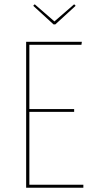

<svg xmlns="http://www.w3.org/2000/svg" viewBox="-20 -876 447 896"><path d="M360 -667H117V-367H326V-354H117V-14H369V0H102V-681H362ZM333 -849 238 -762H230L135 -849L142 -856L234 -776L326 -856Z"/></svg>

Font: Fira Sans Compressed Hair
Style: Regular
Weight: 100
Width: 1
Designer: bBox Type GmbH & Carrois Corporate GbR & Edenspiekermann AG
Foundry: bBox Type GmbH & Carrois Corporate GbR & Edenspiekermann AG
Version: Version 4.301